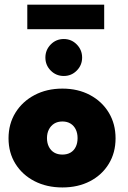

<svg xmlns="http://www.w3.org/2000/svg" viewBox="-20 -812 562 844"><path d="M254.5 12Q185.5 12 132 -15.5Q78.5 -43 48 -91.8Q17.5 -140.5 17.5 -204Q17.5 -267.5 48 -316.8Q78.5 -366 132 -394.2Q185.5 -422.5 254.5 -422.5Q323 -422.5 375.8 -394.2Q428.5 -366 458.2 -316.8Q488 -267.5 488 -204Q488 -140.5 458.2 -91.8Q428.5 -43 375.8 -15.5Q323 12 254.5 12ZM254.5 -132.5Q275 -132.5 290 -141.2Q305 -150 313 -166.5Q321 -183 321 -205Q321 -226.5 313 -243Q305 -259.5 290 -268.8Q275 -278 254.5 -278Q233.5 -278 218.5 -268.8Q203.5 -259.5 195 -243Q186.5 -226.5 186.5 -205Q186.5 -183 195 -166.5Q203.5 -150 218.5 -141.2Q233.5 -132.5 254.5 -132.5ZM260.5 -478Q226.5 -478 203 -501.8Q179.5 -525.5 179.5 -559Q179.5 -592.5 203 -616.5Q226.5 -640.5 260.5 -640.5Q294 -640.5 317.5 -616.5Q341 -592.5 341 -559Q341 -525.5 317.5 -501.8Q294 -478 260.5 -478ZM100 -683.5V-791.5H438V-683.5Z"/></svg>

Font: League Spartan Thin ExtraBold
Style: Regular
Weight: 800
Version: Version 2.002